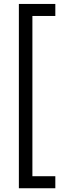

<svg xmlns="http://www.w3.org/2000/svg" viewBox="-20 -832 343 998"><path d="M78.1 146.5V-811.5H267.6V-749H148.4V84H267.6V146.5Z"/></svg>

Font: Reddit Sans
Style: Regular
Weight: 400
Designer: Stephen Hutchings
Foundry: Reddit
Version: Version 1.014